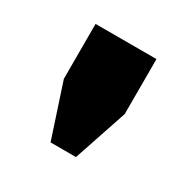

<svg xmlns="http://www.w3.org/2000/svg" viewBox="-81 -765 440 445"><g transform="rotate(30 139.0 -543.0)"><path d="M104 -398H172L220 -541V-688H57V-541Z"/></g></svg>

Font: Archivo Black
Style: Regular
Weight: 900
Designer: Hector Gatti
Foundry: Omnibus-Type
Version: Version 2.001